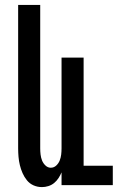

<svg xmlns="http://www.w3.org/2000/svg" viewBox="-20 -755 540 783"><path d="M151 8Q133 8 117 1Q101 -6 90 -19.5Q79 -33 72 -49Q65 -65 61 -81.5Q57 -98 55.5 -115.5Q54 -133 54 -150V-735H144V-150Q144 -137 145.5 -124.5Q147 -112 151.5 -100.5Q156 -89 165.5 -80Q175 -71 187 -71Q200 -71 209.5 -80Q219 -89 223.5 -100.5Q228 -112 229.5 -124.5Q231 -137 231 -150V-520H321V-79H440V0H231V-52Q226 -40 218.5 -28.5Q211 -17 200.5 -8.5Q190 0 177 4Q164 8 151 8Z"/></svg>

Font: Iosevka Semibold
Style: Regular
Weight: 600
Monospace: yes
Designer: Belleve Invis
Foundry: Belleve Invis
Version: Version 33.2.3; ttfautohint (v1.8.4)